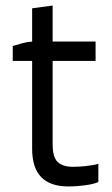

<svg xmlns="http://www.w3.org/2000/svg" viewBox="-20 -670 405 693"><path d="M228 3Q253 3 285 -1Q317 -5 335 -13V-79Q327 -76 314.5 -74Q302 -72 289 -70.5Q276 -69 263.5 -68.5Q251 -68 242 -68Q207 -68 188.5 -85Q170 -102 170 -149V-450H325V-520H170V-650L96 -640V-520Q79 -519 60.5 -514Q42 -509 26 -504V-450H96V-134Q96 -99 104 -73.5Q112 -48 128.5 -31Q145 -14 169.5 -5.5Q194 3 228 3Z"/></svg>

Font: Fixel Variable
Style: Regular
Weight: 100
Width: 3
Designer: AlfaBravo + MacPaw
Foundry: Kyrylo Tkachov, Marchela Mozhyna, Serhii Makarenko, Maria Weinstein, Zakhar Kryvoshyya
Version: Version 1.211